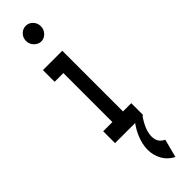

<svg xmlns="http://www.w3.org/2000/svg" viewBox="-310 -647 870 870"><g transform="rotate(-45 125.0 -212.0)"><path d="M35 0V-76H94V-390H38V-465H162V-76H215V0ZM125 -562Q106 -562 91.5 -577Q77 -592 77 -612Q77 -633 91 -647.5Q105 -662 125 -662Q144 -662 158 -647.5Q172 -633 172 -612Q172 -592 158 -577Q144 -562 125 -562ZM207 150 184 238Q151 221 134.5 191Q118 161 118 126Q118 89 136 48Q154 7 187 -27L211 0Q173 54 173 96Q173 135 207 150Z"/></g></svg>

Font: Inconsolata UltraCondensed Bold
Style: Regular
Weight: 700
Width: 1
Monospace: yes
Designer: Raph Levien, Cyreal, Brenton Simpson
Foundry: Raph Levien, Cyreal, Google
Version: Version 3.001; ttfautohint (v1.8.2.53-6de2)